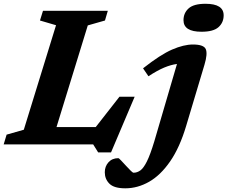

<svg xmlns="http://www.w3.org/2000/svg" viewBox="-44 -764 1204 1016"><path d="M420.5 -629.5 255 -91.5H462.5L588 -252H668.5L543.5 42.5H475.5L449 0H-24.5L-9 -51.5L82 -77.5L252.5 -630.5L167.5 -655.5L183.5 -707H526.5L511.5 -655.5ZM927 -657Q927 -695 954 -719.5Q981 -744 1043.5 -744Q1139.5 -744 1139.5 -683Q1139.5 -645 1112.5 -620.5Q1085.5 -596 1022.5 -596Q927 -596 927 -657ZM941.5 -99Q907 17 856.2 90.2Q805.5 163.5 744.8 198Q684 232.5 619 232.5Q559.5 232.5 535 208Q510.5 183.5 510.5 147.5Q510.5 116.5 530 94.8Q549.5 73 582 73Q585.5 73 597 85.5Q608.5 98 623.5 114Q638 129.5 648.2 139.8Q658.5 150 663 150Q681.5 150 698.5 138Q715.5 126 733.2 90.5Q751 55 772.5 -16L892.5 -425.5Q861 -421.5 825 -406.5Q789 -391.5 741.5 -360.5L713 -402.5Q805 -475 866.8 -501.8Q928.5 -528.5 977 -528.5Q1034 -528.5 1044.8 -504.2Q1055.5 -480 1038 -421.5Z"/></svg>

Font: Newsreader Caption SemiBold
Style: Italic
Weight: 600
Italic angle: -17°
Designer: Hugues Gentile
Foundry: Production Type
Version: Version 1.001